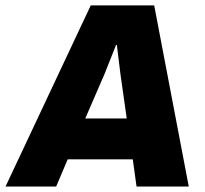

<svg xmlns="http://www.w3.org/2000/svg" viewBox="-51 -680 747 700"><path d="M-30.8 0 279.8 -660.2H511.2L637.2 0H446.8L433.1 -99.1H195.8L153.8 0ZM259.8 -248H411.1L388.2 -409.2L375 -516.1H372.1L330.1 -410.2Z"/></svg>

Font: Human Sans Black
Style: Italic
Weight: 800
Italic angle: -8°
Designer: Tim Radville
Foundry: Continuum
Version: Version 1.000;FEAKit 1.0